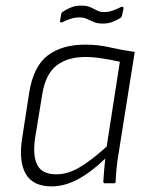

<svg xmlns="http://www.w3.org/2000/svg" viewBox="-20 -653 534 684"><path d="M164 11Q97 11 71.5 -34Q46 -79 59 -161L84 -323Q99 -416 149.5 -455Q200 -494 284 -494Q330 -494 370.5 -484.5Q411 -475 460 -468L404 -116Q398 -81 395.5 -55.5Q393 -30 392 -6Q392 0 385 0H354Q348 0 348 -6Q349 -26 351 -46.5Q353 -67 355 -88Q304 -39 257 -14Q210 11 164 11ZM181 -32Q221 -32 263 -56.5Q305 -81 360 -131L407 -433Q376 -440 343.5 -445Q311 -450 284 -450Q221 -450 182 -420Q143 -390 131 -320L105 -161Q96 -98 113 -65Q130 -32 181 -32ZM346 -569Q326 -569 313 -575Q300 -581 289 -586Q278 -591 263 -591Q246 -591 230 -585.5Q214 -580 203 -574Q198 -572 195.5 -573.5Q193 -575 194 -579L198 -602Q199 -609 205 -612Q217 -620 233 -626.5Q249 -633 268 -633Q289 -633 301.5 -627.5Q314 -622 325 -616Q336 -610 351 -610Q368 -610 383.5 -616Q399 -622 411 -628Q416 -630 418.5 -628Q421 -626 420 -622L415 -599Q414 -592 409 -589Q398 -582 382 -575.5Q366 -569 346 -569Z"/></svg>

Font: Sofia Sans Semi Condensed Light
Style: Italic
Weight: 300
Italic angle: -9°
Version: Version 4.100